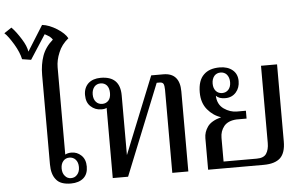

<svg xmlns="http://www.w3.org/2000/svg" viewBox="-116 -975 1682 1073"><g transform="rotate(-5 725.0 -438.5)"><path d="M157 -21C173 0 201 10 240 10C270 10 294 2 311 -13C328 -28 336 -50 336 -77C336 -104 328 -125 312 -140C296 -155 278 -162 257 -162C243 -162 231 -159 222 -154C222 -154 222 -643 222 -643C222 -670 228 -698 240 -726C251 -754 270 -779 296 -800C286 -819 267 -837 239 -855C210 -873 183 -884 156 -887C156 -887 67 -745 67 -745C64 -766 54 -790 37 -817C20 -844 3 -868 -16 -887C-16 -887 -58 -859 -58 -859C-43 -846 -27 -823 -8 -792C11 -760 23 -731 28 -706C28 -706 78 -698 78 -698C78 -698 166 -834 166 -834C175 -829 184 -824 193 -818C201 -811 206 -805 209 -800C180 -775 160 -746 149 -715C138 -684 132 -648 132 -608C132 -608 132 -107 132 -107C132 -70 140 -41 157 -21ZM278 -36C269 -25 257 -20 243 -20C229 -20 218 -25 209 -36C200 -46 195 -60 195 -78C195 -96 200 -110 209 -120C218 -130 229 -135 243 -135C257 -135 269 -130 278 -120C287 -110 292 -96 292 -78C292 -60 287 -46 278 -36Z M475 -394C475 -394 475 0 475 0C475 0 561 0 561 0C561 0 766 -509 766 -509C766 -509 782 -509 782 -509C793 -509 800 -506 804 -499C807 -492 809 -481 809 -466C809 -466 809 0 809 0C809 0 899 0 899 0C899 0 899 -449 899 -449C899 -518 868 -553 807 -553C807 -553 739 -553 739 -553C739 -553 565 -121 565 -121C565 -121 565 -456 565 -456C565 -528 529 -564 456 -564C427 -564 404 -556 387 -541C370 -525 361 -503 361 -476C361 -448 369 -426 386 -411C402 -396 422 -388 446 -388C460 -388 470 -390 475 -394ZM488 -433C479 -423 467 -418 453 -418C439 -418 427 -423 418 -433C409 -443 404 -457 404 -475C404 -493 409 -507 418 -518C427 -528 439 -533 453 -533C467 -533 479 -528 488 -518C497 -507 501 -493 501 -475C501 -457 497 -443 488 -433Z M1010 -177C1010 -177 1010 0 1010 0C1010 0 1322 0 1322 0C1365 0 1396 -10 1416 -29C1435 -48 1445 -78 1445 -121C1445 -121 1445 -553 1445 -553C1445 -553 1355 -553 1355 -553C1355 -553 1355 -120 1355 -120C1355 -95 1350 -75 1340 -60C1330 -45 1312 -38 1286 -38C1286 -38 1100 -38 1100 -38C1100 -38 1100 -171 1100 -171C1100 -196 1107 -217 1122 -236C1137 -254 1160 -264 1192 -266C1192 -266 1249 -266 1249 -266C1249 -266 1249 -310 1249 -310C1249 -310 1199 -310 1199 -310C1173 -310 1149 -318 1126 -334C1103 -350 1090 -375 1089 -408C1100 -396 1117 -390 1141 -390C1166 -390 1186 -399 1201 -416C1216 -433 1223 -454 1223 -479C1223 -505 1214 -526 1196 -541C1178 -556 1154 -564 1124 -564C1085 -564 1055 -554 1034 -533C1012 -512 1001 -479 1001 -434C1001 -394 1012 -362 1033 -337C1054 -312 1079 -295 1108 -286C1071 -276 1045 -261 1031 -241C1017 -221 1010 -200 1010 -177ZM1161 -435C1152 -425 1140 -420 1126 -420C1112 -420 1100 -425 1091 -435C1082 -445 1077 -459 1077 -477C1077 -495 1082 -509 1091 -520C1100 -530 1112 -535 1126 -535C1140 -535 1152 -530 1161 -520C1170 -509 1175 -495 1175 -477C1175 -459 1170 -445 1161 -435Z"/></g></svg>

Font: BUSH 25 TRIRONG
Style: Regular
Weight: 400
Designer: Katatrad Team
Foundry: CadsonDemak